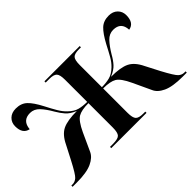

<svg xmlns="http://www.w3.org/2000/svg" viewBox="-85 -815 1089 1089"><g transform="rotate(-45 459.0 -271.0)"><path d="M1 0H34Q114 0 156 -19.5Q198 -39 212 -71L261 -178Q290 -240 317 -256Q344 -272 400 -272V-77Q400 -36 387.5 -23Q375 -10 334 -10H311V0H594V-10H578Q543 -10 530.5 -23Q518 -36 518 -76V-272Q575 -272 601.5 -256Q628 -240 657 -178L707 -71Q720 -39 762 -19.5Q804 0 884 0H917V-10H907Q888 -10 872.5 -24Q857 -38 818 -111L774 -196Q748 -250 710 -268.5Q672 -287 596 -287Q634 -303 653 -324Q672 -345 688 -374Q713 -416 737 -441.5Q761 -467 793 -467Q855 -467 858 -403Q905 -411 905 -473Q905 -503 885 -522.5Q865 -542 832 -542Q790 -542 764 -517.5Q738 -493 708 -437Q688 -398 672 -370Q656 -342 636 -323Q608 -296 580 -289Q552 -282 518 -282V-460Q518 -500 530 -513Q542 -526 577 -526H594V-536H311V-526H341Q375 -526 387.5 -513Q400 -500 400 -460V-282Q366 -282 338.5 -289Q311 -296 283 -323Q263 -342 246.5 -370Q230 -398 210 -437Q181 -493 155 -517.5Q129 -542 87 -542Q53 -542 33 -522.5Q13 -503 13 -473Q13 -412 60 -403Q65 -467 126 -467Q158 -467 182 -441.5Q206 -416 230 -374Q247 -345 265.5 -324Q284 -303 322 -287Q246 -287 208 -268.5Q170 -250 144 -196L100 -111Q62 -38 46 -24Q30 -10 11 -10H1Z"/></g></svg>

Font: Noto Serif Display Semi
Style: Regular
Weight: 600
Designer: Monotype Design Team
Foundry: Monotype Imaging Inc.
Version: Version 1.900